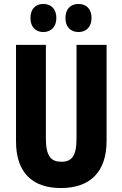

<svg xmlns="http://www.w3.org/2000/svg" viewBox="-20 -941 619 971"><path d="M134 -850C134 -805 160 -779 199 -779C240 -779 265 -807 265 -850C265 -894 240 -921 199 -921C160 -921 134 -896 134 -850ZM311 -850C311 -806 336 -779 377 -779C418 -779 443 -807 443 -850C443 -894 418 -921 377 -921C337 -921 311 -896 311 -850ZM519 -228V-714H367V-242C367 -151 343 -123 290 -123C239 -123 212 -150 212 -241V-714H61V-226C61 -70 142 10 288 10C438 10 519 -74 519 -228Z"/></svg>

Font: Noto Sans Sinhala UI ExtraCondensed ExtraBold
Style: Regular
Weight: 800
Width: 2
Designer: Jelle Bosma - Monotype Design Team
Foundry: Monotype Imaging Inc.
Version: Version 2.006